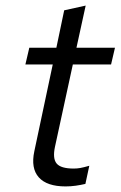

<svg xmlns="http://www.w3.org/2000/svg" viewBox="-20 -659 432 688"><path d="M215 9Q148 9 119 -23.5Q90 -56 103 -117L169 -428H71L85 -488H182L210 -622L287 -639L254 -488H392L378 -428H241L177 -133Q168 -91 183 -73Q198 -55 244 -55Q256 -55 267.5 -57Q279 -59 300 -65L286 0Q269 4 251 6.5Q233 9 215 9Z"/></svg>

Font: Red Hat Text VF
Style: Italic
Weight: 400
Italic angle: -12°
Designer: Pentagram, MCKL
Foundry: Pentagram, MCKL
Version: Version 1.023